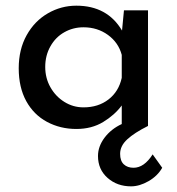

<svg xmlns="http://www.w3.org/2000/svg" viewBox="-20 -451 631 686"><path d="M559.6 148.4Q543 177.7 510.7 196.3Q478.5 214.8 448.2 214.8Q398.4 214.8 364.3 184.6Q330.1 154.3 330.1 106.4Q330.1 72.3 353.5 41Q377 9.8 415 -7.8V-74.2Q389.6 -40 348.6 -15.1Q307.6 9.8 252.9 9.8Q195.3 9.8 147.9 -15.6Q100.6 -41 73.7 -89.8Q46.9 -138.7 46.9 -207Q46.9 -274.4 75.2 -325.2Q103.5 -376 150.9 -403.3Q198.2 -430.7 252.9 -430.7Q363.3 -430.7 416 -341.8L422.9 -414.1H508.8V-1Q460 23.4 434.6 46.9Q409.2 70.3 409.2 98.6Q409.2 124 422.4 136.2Q435.5 148.4 457 148.4Q495.1 148.4 525.4 100.6ZM415 -172.9V-254.9Q403.3 -298.8 365.7 -326.2Q328.1 -353.5 278.3 -353.5Q241.2 -353.5 210 -335.9Q178.7 -318.4 160.2 -285.6Q141.6 -252.9 141.6 -211.9Q141.6 -171.9 160.2 -139.2Q178.7 -106.4 210 -86.9Q241.2 -67.4 278.3 -67.4Q331.1 -67.4 367.7 -95.7Q404.3 -124 415 -172.9Z"/></svg>

Font: Josefin Sans CFJ
Style: Regular
Weight: 400
Designer: Santiago Orozco
Foundry: Typemade
Version: Version 2.000